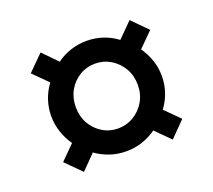

<svg xmlns="http://www.w3.org/2000/svg" viewBox="-77 -499 643 580"><g transform="rotate(-20 245.0 -209.0)"><path d="M102.4 -16.9 53.2 -66.1 98.4 -111.3Q83.9 -131.5 75.4 -156.9Q66.9 -182.3 66.9 -208.9Q66.9 -235.5 75.4 -260.5Q83.9 -285.5 99.2 -305.6L53.2 -351.6L102.4 -400.8L147.6 -354.8Q168.5 -370.2 193.1 -378.2Q217.7 -386.3 244.4 -386.3Q272.6 -386.3 297.2 -377.8Q321.8 -369.4 341.9 -354L388.7 -400.8L437.1 -351.6L391.1 -305.6Q405.6 -284.7 414.1 -260.5Q422.6 -236.3 422.6 -208.9Q422.6 -181.5 414.1 -156.9Q405.6 -132.3 390.3 -112.1L436.3 -66.1L387.9 -16.9L341.9 -62.9Q321.8 -48.4 297.2 -39.9Q272.6 -31.5 244.4 -31.5Q216.9 -31.5 192.3 -39.9Q167.7 -48.4 147.6 -62.9ZM245.2 -104.8Q272.6 -104.8 295.2 -118.5Q317.7 -132.3 331.5 -155.6Q345.2 -179 345.2 -208.9Q345.2 -238.7 331.5 -262.1Q317.7 -285.5 295.2 -299.2Q272.6 -312.9 245.2 -312.9Q217.7 -312.9 195.2 -299.2Q172.6 -285.5 159.3 -262.1Q146 -238.7 146 -208.9Q146 -179 159.3 -155.6Q172.6 -132.3 195.2 -118.5Q217.7 -104.8 245.2 -104.8Z"/></g></svg>

Font: Playfair 9pt
Style: Bold
Weight: 700
Designer: Claus Eggers Sørensen
Foundry: Claus Eggers Sørensen
Version: Version 2.203